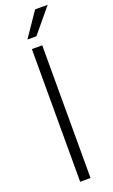

<svg xmlns="http://www.w3.org/2000/svg" viewBox="-179 -981 602 1020"><g transform="rotate(-20 121.5 -471.0)"><path d="M142.1 -750V0H83.5V-750ZM78.6 -805.7 171.9 -942.4H242.7L129.4 -805.7Z"/></g></svg>

Font: Vazirmatn RD FD ExtraLight
Style: Regular
Weight: 200
Designer: Saber Rastikerdar
Foundry: Saber Rastikerdar
Version: Version 33.003